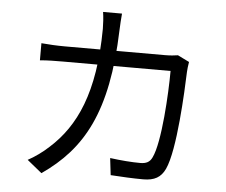

<svg xmlns="http://www.w3.org/2000/svg" viewBox="-55 -851 1110 941"><g transform="rotate(5 500.0 -380.0)"><path d="M507.6 -786.6H414.4C418.4 -763.2 420.5 -726.2 420.5 -703.6C418.1 -387.9 336.6 -218.7 211.7 -106C181.6 -77.5 141.2 -49 109.5 -32.2L182.2 26.9C380 -110.3 489.6 -297.6 502.4 -705.4C503.4 -729.4 505.2 -763.8 507.6 -786.6ZM855.4 -579 798.7 -607C781.7 -604.5 762.1 -602.1 735.3 -602.1H241.5C202.9 -602.1 161.7 -604.5 126.7 -607.6V-523.4C162.3 -526.8 202.5 -527.2 242.1 -527.2H769.1C769.1 -420 756.3 -174.1 718.3 -97.7C707 -73.3 688.7 -65 660.2 -65C617.9 -65 565.1 -69.2 511.4 -76.3L521.2 7C573.1 10.4 631.3 13.6 681.7 13.6C737 13.6 768.6 -4.6 788.8 -47.4C833.8 -143.3 846.2 -434 849.6 -530.1C850.2 -543.1 852.4 -561.8 855.4 -579Z"/></g></svg>

Font: Source Han Sans JP VF
Style: Regular
Weight: 250
Designer: Ryoko NISHIZUKA 西塚涼子 (kana, bopomofo & ideographs); Paul D. Hunt (Latin, Greek & Cyrillic); Sandoll Communications 산돌커뮤니
Foundry: Adobe
Version: Version 2.004;hotconv 1.0.118;makeotfexe 2.5.65603